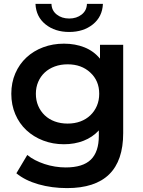

<svg xmlns="http://www.w3.org/2000/svg" viewBox="-20 -764 734 985"><path d="M612 -534V-81Q612 201 324 201Q246 201 177.5 181.5Q109 162 64 125L120 31Q138 46 160.5 57.5Q183 69 208.5 77.5Q234 86 262 90.5Q290 95 317 95Q405 95 446 55Q487 15 487 -67V-95Q455 -60 409 -42Q363 -24 308 -24Q251 -24 201.5 -43Q152 -62 115.5 -96Q79 -130 58.5 -178Q38 -226 38 -283Q38 -340 58.5 -387.5Q79 -435 115.5 -469Q152 -503 201.5 -521.5Q251 -540 308 -540Q366 -540 413.5 -521Q461 -502 493 -463V-534ZM489 -283Q489 -350 443 -392Q398 -434 327 -434Q291 -434 261 -423Q231 -412 209.5 -392Q188 -372 176 -344Q164 -316 164 -283Q164 -249 176 -221Q188 -193 209.5 -172.5Q231 -152 261 -141Q291 -130 327 -130Q363 -130 392.5 -141Q422 -152 443.5 -172.5Q465 -193 477 -221Q489 -249 489 -283ZM162 -744H244Q245 -710 271 -689.5Q297 -669 335 -669Q373 -669 399 -689.5Q425 -710 426 -744H508Q505 -678 456.5 -639Q408 -600 335 -600Q262 -600 213.5 -639Q165 -678 162 -744Z"/></svg>

Font: CMG Sans SemiBold
Style: Regular
Weight: 600
Designer: Julieta Ulanovsky
Foundry: Julieta Ulanovsky
Version: Version 7.200